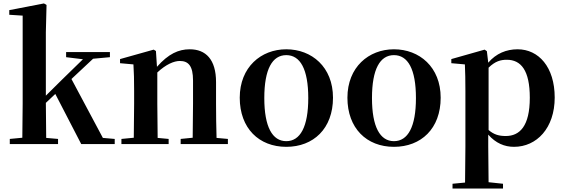

<svg xmlns="http://www.w3.org/2000/svg" viewBox="-20 -839 3289 1118"><path d="M365 -506 463 -494 344 -378 247 -282V-651L251 -810L236 -819L34 -780V-753L112 -748V-235L110 -37L37 -30V0H318V-30L249 -36C248 -93 247 -182 247 -240L302 -292L453 0H648V-30L579 -36L396 -379L522 -497L620 -506V-536H365Z M1101 0H1307V-30L1241 -36C1239 -93 1238 -177 1238 -235V-361C1238 -493 1178 -552 1085 -552C1020 -552 961 -526 894 -450L888 -542L875 -550L679 -495V-471L757 -464C760 -415 761 -376 761 -310V-235C761 -180 760 -94 759 -37L687 -30V0H962V-30L898 -36L896 -235V-417C946 -464 993 -484 1027 -484C1078 -484 1104 -454 1104 -370V-235L1102 -37L1032 -30V0Z M1647 16C1805 16 1919 -90 1919 -270C1919 -449 1795 -552 1647 -552C1500 -552 1376 -448 1376 -270C1376 -92 1488 16 1647 16ZM1647 -17C1566 -17 1519 -100 1519 -268C1519 -437 1566 -518 1647 -518C1728 -518 1775 -437 1775 -268C1775 -100 1728 -17 1647 -17Z M2274 16C2432 16 2546 -90 2546 -270C2546 -449 2422 -552 2274 -552C2127 -552 2003 -448 2003 -270C2003 -92 2115 16 2274 16ZM2274 -17C2193 -17 2146 -100 2146 -268C2146 -437 2193 -518 2274 -518C2355 -518 2402 -437 2402 -268C2402 -100 2355 -17 2274 -17Z M2973 16C3105 16 3210 -93 3210 -271C3210 -449 3116 -552 2994 -552C2929 -552 2869 -528 2823 -474L2815 -541L2802 -550L2608 -495V-471L2687 -464C2689 -415 2690 -375 2690 -309V14L2688 224L2615 231V259H2909V231L2825 222L2823 13V-55C2867 -5 2918 16 2973 16ZM2825 -445C2864 -483 2896 -491 2931 -491C3014 -491 3065 -429 3065 -270C3065 -104 3006 -47 2925 -47C2886 -47 2856 -55 2825 -82Z"/></svg>

Font: Noto Serif KR
Style: Bold
Weight: 700
Designer: Ryoko NISHIZUKA 西塚涼子 (kana & ideographs); Frank Grießhammer (Latin, Greek & Cyrillic); Wenlong ZHANG 张文龙 (bopomofo); San
Foundry: Adobe
Version: Version 2.001;hotconv 1.1.0;makeotfexe 2.6.0